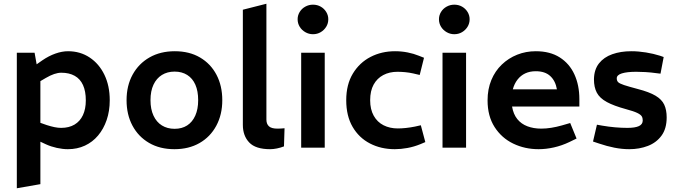

<svg xmlns="http://www.w3.org/2000/svg" viewBox="-20 -790 3625 1027"><path d="M70 217V-508H165L176 -446L206 -467Q241 -491 276.5 -503.5Q312 -516 344 -516Q409 -516 459.5 -482.5Q510 -449 538.5 -390Q567 -331 567 -254Q567 -196 550.5 -148Q534 -100 504.5 -65Q475 -30 434 -11Q393 8 343 8Q315 8 283.5 1Q252 -6 226 -18L196 -32V195ZM307 -106Q349 -106 378.5 -123.5Q408 -141 423.5 -174Q439 -207 439 -253Q439 -302 424 -335Q409 -368 379.5 -384.5Q350 -401 308 -401Q290 -401 269.5 -394Q249 -387 225 -373L196 -356V-133L230 -121Q252 -114 271 -110Q290 -106 307 -106Z M913 8Q835 8 777.5 -25.5Q720 -59 688.5 -118Q657 -177 657 -254Q657 -332 689.5 -391Q722 -450 780 -483Q838 -516 915 -516Q993 -516 1050 -482.5Q1107 -449 1138 -390Q1169 -331 1169 -254Q1169 -177 1137 -117.5Q1105 -58 1047.5 -25Q990 8 913 8ZM914 -101Q953 -101 981 -119Q1009 -137 1024.5 -171.5Q1040 -206 1040 -254Q1040 -303 1025 -337Q1010 -371 981.5 -389Q953 -407 914 -407Q875 -407 846 -389Q817 -371 801 -337Q785 -303 785 -254Q785 -206 801 -171.5Q817 -137 846 -119Q875 -101 914 -101Z M1425 8Q1347 8 1313 -28Q1279 -64 1279 -122V-738L1405 -770V-150Q1405 -127 1418.5 -114.5Q1432 -102 1464 -102Q1472 -102 1482 -102.5Q1492 -103 1502 -104L1499 -7Q1481 0 1461.5 4Q1442 8 1425 8Z M1591 0V-508H1717V0ZM1654 -607Q1632 -607 1613 -618Q1594 -629 1583 -647Q1572 -665 1572 -687Q1572 -708 1583 -726Q1594 -744 1613 -754.5Q1632 -765 1654 -765Q1677 -765 1695.5 -754.5Q1714 -744 1725 -726Q1736 -708 1736 -687Q1736 -665 1725 -647Q1714 -629 1695.5 -618Q1677 -607 1654 -607Z M2092 8Q2018 8 1959 -22.5Q1900 -53 1866 -111.5Q1832 -170 1832 -254Q1832 -338 1867.5 -396.5Q1903 -455 1962 -485.5Q2021 -516 2093 -516Q2128 -516 2160.5 -509.5Q2193 -503 2220 -492L2248 -481L2225 -389L2191 -397Q2169 -402 2147 -404Q2125 -406 2106 -406Q2063 -406 2030 -388.5Q1997 -371 1978.5 -337.5Q1960 -304 1960 -254Q1960 -205 1979 -171Q1998 -137 2031.5 -120Q2065 -103 2108 -103Q2128 -103 2151.5 -105.5Q2175 -108 2200 -113L2231 -120L2255 -30L2229 -19Q2195 -5 2159.5 1.5Q2124 8 2092 8Z M2347 0V-508H2473V0ZM2410 -607Q2388 -607 2369 -618Q2350 -629 2339 -647Q2328 -665 2328 -687Q2328 -708 2339 -726Q2350 -744 2369 -754.5Q2388 -765 2410 -765Q2433 -765 2451.5 -754.5Q2470 -744 2481 -726Q2492 -708 2492 -687Q2492 -665 2481 -647Q2470 -629 2451.5 -618Q2433 -607 2410 -607Z M2861 8Q2787 8 2725 -22Q2663 -52 2625.5 -110.5Q2588 -169 2588 -253Q2588 -313 2608 -361.5Q2628 -410 2664 -444.5Q2700 -479 2746.5 -497.5Q2793 -516 2846 -516Q2922 -516 2974 -483Q3026 -450 3052.5 -392Q3079 -334 3079 -260V-220H2719Q2726 -179 2747 -153Q2768 -127 2801 -114.5Q2834 -102 2875 -102Q2901 -102 2929 -106.5Q2957 -111 2985 -119L3030 -132L3064 -49L3025 -30Q2985 -11 2943 -1.5Q2901 8 2861 8ZM2723 -312H2959Q2951 -358 2923 -383.5Q2895 -409 2846 -409Q2814 -409 2789.5 -397.5Q2765 -386 2748 -364Q2731 -342 2723 -312Z M3346 8Q3307 8 3266.5 0Q3226 -8 3185 -22L3152 -33L3173 -123L3201 -118Q3236 -112 3270 -109Q3304 -106 3336 -106Q3377 -106 3397.5 -115.5Q3418 -125 3418 -146Q3418 -159 3412.5 -168Q3407 -177 3388.5 -186Q3370 -195 3329 -206Q3263 -224 3225.5 -244.5Q3188 -265 3172.5 -294Q3157 -323 3157 -366Q3158 -418 3184 -451Q3210 -484 3255 -500Q3300 -516 3357 -516Q3395 -516 3435 -509.5Q3475 -503 3510 -492L3530 -485L3513 -396L3496 -398Q3460 -403 3432.5 -404.5Q3405 -406 3383 -406Q3334 -406 3306.5 -397.5Q3279 -389 3279 -371Q3279 -358 3286.5 -350.5Q3294 -343 3318 -335Q3342 -327 3391 -314Q3453 -298 3486.5 -278Q3520 -258 3533 -230Q3546 -202 3546 -162Q3546 -102 3518.5 -64.5Q3491 -27 3445.5 -9.5Q3400 8 3346 8Z"/></svg>

Font: REM Medium
Style: Regular
Weight: 500
Designer: Octavio Pardo
Foundry: Ashler Design
Version: Version 1.005;gftools[0.9.28]